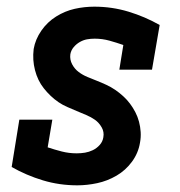

<svg xmlns="http://www.w3.org/2000/svg" viewBox="-20 -548 540 576"><path d="M212 8Q158 8 108.5 -7Q59 -22 15 -47L38 -189H137L123 -106Q144 -99 165.5 -93.5Q187 -88 210 -88Q223 -88 235 -90Q247 -92 258.5 -97.5Q270 -103 279 -113Q288 -123 290 -136Q293 -152 285 -166Q277 -180 265 -188.5Q253 -197 238.5 -203Q224 -209 210 -215Q196 -221 182 -227Q168 -233 155.5 -241.5Q143 -250 132 -260.5Q121 -271 111.5 -283Q102 -295 95.5 -308.5Q89 -322 85 -337.5Q81 -353 80 -368.5Q79 -384 81 -401Q86 -430 104 -456Q122 -482 148.5 -498.5Q175 -515 204 -521.5Q233 -528 263 -528Q316 -528 365.5 -513Q415 -498 459 -473L436 -339H338L350 -413Q330 -420 308.5 -426Q287 -432 264 -432Q252 -432 241 -430Q230 -428 219.5 -422Q209 -416 201 -406.5Q193 -397 191 -385Q189 -369 196.5 -355Q204 -341 216 -332Q228 -323 242.5 -317Q257 -311 271 -305.5Q285 -300 299 -293.5Q313 -287 325.5 -278.5Q338 -270 349.5 -259.5Q361 -249 370 -237Q379 -225 386 -211.5Q393 -198 397 -183Q401 -168 402 -152Q403 -136 400 -120Q395 -89 376 -63Q357 -37 329.5 -21Q302 -5 271.5 1.5Q241 8 212 8Z"/></svg>

Font: Iosevka Gothic
Style: Bold Italic
Weight: 700
Italic angle: -9°
Monospace: yes
Designer: Belleve Invis
Foundry: Belleve Invis
Version: Version 15.5.1; ttfautohint (v1.8.4)